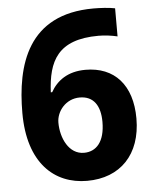

<svg xmlns="http://www.w3.org/2000/svg" viewBox="-53 -766 656 821"><g transform="rotate(-5 275.5 -356.0)"><path d="M37.1 -303.2C37.1 -88.9 147 9.8 288.1 9.8C430.7 9.8 521 -83 521 -237.8C521 -381.8 445.8 -463.9 321.8 -463.9C245.1 -463.9 198.2 -428.2 171.9 -380.9H166C172.4 -513.2 213.9 -604 390.1 -604C418 -604 446.3 -600.1 471.2 -594.2V-714.8C446.3 -720.2 406.2 -722.2 378.9 -722.2C95.7 -722.2 37.1 -507.8 37.1 -303.2ZM285.2 -110.8C220.2 -110.8 187 -182.6 187 -249C187 -296.9 226.6 -348.1 287.1 -348.1C346.2 -348.1 375 -305.7 375 -235.8C375 -150.4 337.9 -110.8 285.2 -110.8Z"/></g></svg>

Font: Noto Reveo Sans
Style: Bold
Weight: 700
Designer: Monotype Design team
Foundry: Monotype Imaging Inc.
Version: Version 1.04